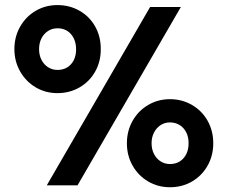

<svg xmlns="http://www.w3.org/2000/svg" viewBox="-20 -748 918 775"><path d="M38.1 -549.8Q38.1 -599.6 61.3 -640.4Q84.5 -681.2 124 -704.3Q163.6 -727.5 211.9 -727.5Q261.2 -727.5 301.5 -704.3Q341.8 -681.2 364.5 -640.4Q387.2 -599.6 386.7 -549.8Q387.2 -500.5 364.5 -459.7Q341.8 -418.9 301.5 -395.5Q261.2 -372.1 211.9 -372.1Q163.6 -372.1 124 -395.5Q84.5 -418.9 61.3 -459.7Q38.1 -500.5 38.1 -549.8ZM287.1 -548.8Q287.1 -586.4 266.6 -610.1Q246.1 -633.8 211.9 -633.8Q190.9 -633.8 174.1 -623Q157.2 -612.3 147.5 -593.3Q137.7 -574.2 137.7 -549.8Q137.7 -525.4 147.5 -506.3Q157.2 -487.3 174.1 -476.6Q190.9 -465.8 211.9 -465.8Q246.1 -465.8 266.6 -488.8Q287.1 -511.7 287.1 -548.8ZM585.9 -719.7H710L293 0H168.9ZM492.2 -169.9Q492.2 -219.2 515.1 -260Q538.1 -300.8 577.9 -324.2Q617.7 -347.7 666 -347.7Q714.8 -347.7 755.1 -324.2Q795.4 -300.8 818.1 -260.3Q840.8 -219.7 840.8 -169.9Q840.8 -120.1 818.1 -79.6Q795.4 -39.1 755.4 -15.6Q715.3 7.8 666 7.8Q617.7 7.8 577.9 -15.6Q538.1 -39.1 515.1 -79.6Q492.2 -120.1 492.2 -169.9ZM741.2 -169.9Q741.2 -207 720.5 -230.2Q699.7 -253.4 666 -253.9Q645 -253.9 628.2 -242.9Q611.3 -231.9 601.6 -212.9Q591.8 -193.8 591.8 -169.9Q591.8 -145.5 601.6 -126.5Q611.3 -107.4 628.2 -96.7Q645 -85.9 666 -85.9Q699.7 -85.9 720.5 -109.1Q741.2 -132.3 741.2 -169.9Z"/></svg>

Font: Reddit Sans Strawberry
Style: Bold
Weight: 700
Designer: Stephen Hutchings
Foundry: Reddit
Version: Version 1.013